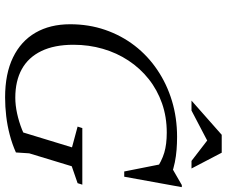

<svg xmlns="http://www.w3.org/2000/svg" viewBox="-90 -812 911 772"><g transform="rotate(90 366.0 -425.5)"><path d="M372.5 -31Q402 -31 435.5 -38.2Q469 -45.5 500.5 -58Q532 -70.5 554 -87L501.5 -28L572 -259L488.5 -281.5L494.5 -300.5H722L716 -281.5L648 -258L596 -87L592.5 -33.5Q559 -18.5 522 -8.8Q485 1 446.8 5.5Q408.5 10 371 10Q276 10 210.5 -21.8Q145 -53.5 111 -112.2Q77 -171 77 -251.5Q77 -326.5 99.5 -392Q122 -457.5 163 -510.8Q204 -564 260.8 -602.2Q317.5 -640.5 385.5 -661Q453.5 -681.5 530 -681.5Q556 -681.5 581.5 -679.5Q607 -677.5 632 -672.5Q657 -667.5 681.5 -658.5L651.5 -659L723.5 -700.5H732L690 -469H669L639.5 -617.5L664 -595Q627 -620 593.5 -630Q560 -640 512.5 -640Q449.5 -640 395.2 -621Q341 -602 297.5 -567.5Q254 -533 223 -486Q192 -439 175.8 -383Q159.5 -327 159.5 -265Q159.5 -188 184.8 -135.8Q210 -83.5 257.5 -57.2Q305 -31 372.5 -31ZM384 -739.5 521.5 -861H593.5L657 -739.5H626.5L539.5 -806.5H552L424 -739.5Z"/></g></svg>

Font: Newsreader 20pt
Style: Italic
Weight: 400
Italic angle: -17°
Version: Version 1.003